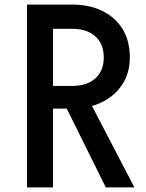

<svg xmlns="http://www.w3.org/2000/svg" viewBox="-20 -820 640 840"><path d="M98 0V-800H294Q371 -800 428 -772Q485 -744 516.5 -692.5Q548 -641 548 -569Q548 -502 516 -452Q484 -402 427 -373.5Q370 -345 294 -345H212V0ZM443 0 262 -365H378L568 0ZM212 -444H296Q361 -444 397.5 -477.5Q434 -511 434 -569Q434 -627 397.5 -660.5Q361 -694 296 -694H212Z"/></svg>

Font: Martian Mono Condensed
Style: Regular
Weight: 400
Width: 3
Designer: Roman Shamin
Foundry: Evil Martians
Version: Version 1.000